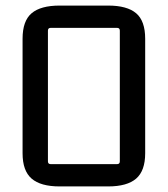

<svg xmlns="http://www.w3.org/2000/svg" viewBox="-20 -662 602 689"><path d="M400 -562H162Q152 -562 152 -552V-83Q152 -73 162 -73H400Q410 -73 410 -83V-552Q410 -562 400 -562ZM61 -112V-523Q61 -587 93.5 -614.5Q126 -642 194 -642H368Q436 -642 468.5 -614.5Q501 -587 501 -523V-112Q501 -49 468.5 -21Q436 7 368 7H194Q126 7 93.5 -21Q61 -49 61 -112Z"/></svg>

Font: Gemunu Libre ExtraLight Medium
Style: Regular
Weight: 500
Version: Version 1.100